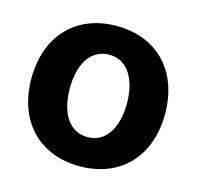

<svg xmlns="http://www.w3.org/2000/svg" viewBox="-87 -644 764 745"><g transform="rotate(15 294.5 -271.5)"><path d="M294.4 10.7C459.9 10.7 562.9 -102.6 562.9 -270.6C562.9 -439.6 459.9 -552.6 294.4 -552.6C128.9 -552.6 25.9 -439.6 25.9 -270.6C25.9 -102.6 128.9 10.7 294.4 10.7ZM180 -272C179.7 -366.8 218.8 -437.1 295.1 -437.5C370 -437.1 409.1 -366.8 409.4 -272C409.1 -176.5 370 -106.5 295.1 -106.5C218.8 -106.5 179.7 -176.5 180 -272Z"/></g></svg>

Font: RED Number
Style: Bold
Weight: 700
Designer: RED UED
Foundry: rsms
Version: Version 1.003;FEAKit 1.0